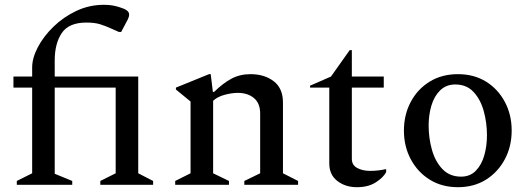

<svg xmlns="http://www.w3.org/2000/svg" viewBox="-20 -770 2199 800"><path d="M50 0V-16L114 -48V-405H36V-451H114V-489Q114 -528 137.5 -573Q161 -618 202.5 -658.5Q244 -699 298 -724.5Q352 -750 413 -750Q436 -750 453 -746.5Q470 -743 481 -739Q518 -728 518 -710Q518 -700 513 -690L485 -637H475L448 -649Q420 -662 397 -669Q374 -676 340 -676Q267 -676 237.5 -632.5Q208 -589 208 -518V-451H556V-48L618 -16V0H398V-16L462 -48V-405H208V-46L281 -16V0Z M710 0V-16L774 -48V-347L713 -397V-405L851 -461H858L867 -387H872Q910 -424 945 -442.5Q980 -461 1024 -461Q1082 -461 1120.5 -431.5Q1159 -402 1159 -343V-48L1222 -16V0H998V-16L1064 -48V-297Q1064 -340 1038 -361.5Q1012 -383 971 -383Q946 -383 916 -375Q886 -367 868 -350V-48L934 -16V0Z M1467 10Q1419 10 1385.5 -16Q1352 -42 1352 -89V-405H1272V-413L1359 -451L1437 -561H1446V-451H1579V-405H1446V-108Q1446 -82 1468.5 -70Q1491 -58 1522 -58Q1541 -58 1557 -60Q1573 -62 1586 -65H1589V-53Q1577 -30 1545.5 -10Q1514 10 1467 10Z M1888 10Q1821 10 1770.5 -21.5Q1720 -53 1691.5 -106.5Q1663 -160 1663 -226Q1663 -292 1691.5 -345.5Q1720 -399 1770.5 -430Q1821 -461 1888 -461Q1955 -461 2005 -430Q2055 -399 2083.5 -345.5Q2112 -292 2112 -226Q2112 -160 2083.5 -106.5Q2055 -53 2005 -21.5Q1955 10 1888 10ZM1901 -34Q1939 -34 1963 -59Q1987 -84 1998 -123Q2009 -162 2009 -206Q2009 -259 1995.5 -307.5Q1982 -356 1953 -387Q1924 -418 1877 -418Q1839 -418 1814 -393.5Q1789 -369 1777.5 -330Q1766 -291 1766 -247Q1766 -194 1780 -145Q1794 -96 1824 -65Q1854 -34 1901 -34Z"/></svg>

Font: Spectral Medium
Style: Regular
Weight: 500
Designer: Jean-Baptiste Levee
Foundry: Production Type
Version: Version 2.001